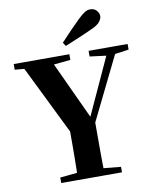

<svg xmlns="http://www.w3.org/2000/svg" viewBox="-103 -1062 911 1139"><g transform="rotate(-10 352.0 -492.5)"><path d="M326 -818Q355 -849 385 -880.5Q415 -912 443 -939Q469 -964 485.5 -974.5Q502 -985 520 -985Q543 -985 557.5 -969.5Q572 -954 572 -935Q572 -921 559 -903Q546 -885 508 -868Q467 -849 425 -831.5Q383 -814 340 -796ZM172 0V-33L332 -49H374L538 -33V0ZM274 0Q275 -39 275.5 -72Q276 -105 276.5 -142Q277 -179 277 -227Q277 -275 277 -343H433Q433 -276 433 -228Q433 -180 433 -143Q433 -106 433.5 -72.5Q434 -39 435 0ZM297 -251 55 -744H231L425 -326H396L404 -343L588 -744H642L400 -251ZM17 -710V-744H352V-710L213 -696H170ZM468 -710V-744H703V-710L603 -696H579Z"/></g></svg>

Font: Noto Serif TC ExtraBold
Style: Regular
Weight: 800
Designer: Ryoko NISHIZUKA 西塚涼子 (kana & ideographs); Frank Grießhammer (Latin, Greek & Cyrillic); Wenlong ZHANG 张文龙 (bopomofo); San
Foundry: Adobe
Version: Version 2.002-H1;hotconv 1.1.0;makeotfexe 2.6.0